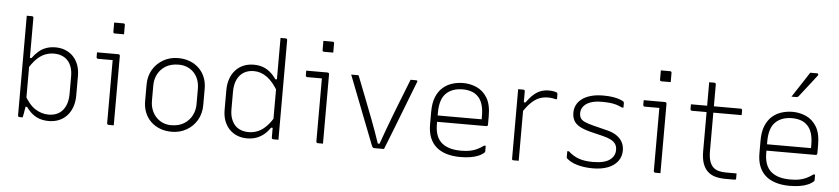

<svg xmlns="http://www.w3.org/2000/svg" viewBox="-47 -1121 6194 1417"><g transform="rotate(5 3050.0 -412.5)"><path d="M145 0Q140 0 136.5 0Q133 0 129.5 0Q126 0 121 0Q118 0 115.5 -1.5Q113 -3 111.5 -5Q110 -7 110 -11Q110 -91 110 -170.5Q110 -250 110 -330Q110 -410 110 -489.5Q110 -569 110 -649Q110 -675 110 -700.5Q110 -726 110 -750Q115 -750 120 -750Q125 -750 129.5 -750Q134 -750 139 -750Q144 -750 149 -750Q153 -750 155 -748.5Q157 -747 158.5 -745Q160 -743 160 -739Q160 -657 160 -575Q160 -493 160 -410.5Q160 -328 160 -246Q160 -164 160 -82Q160 -82 158.5 -73.5Q157 -65 155 -53Q153 -41 151 -28.5Q149 -16 147 -8Q145 0 145 0ZM145 -80V-174Q188 -96 235 -66.5Q282 -37 334 -37Q377 -37 408.5 -56Q440 -75 457.5 -112.5Q475 -150 475 -203V-333Q475 -372 464.5 -402Q454 -432 434 -452Q416 -470 391 -479.5Q366 -489 334 -489Q299 -489 266.5 -475.5Q234 -462 204 -431.5Q174 -401 145 -350V-442H172Q194 -472 218.5 -493Q243 -514 274 -525Q305 -536 343 -536Q382 -536 415.5 -522.5Q449 -509 473.5 -483.5Q498 -458 511.5 -422Q525 -386 525 -340V-196Q525 -148 511.5 -110Q498 -72 473 -45Q448 -18 414 -4Q380 10 339 10Q303 10 273 0.5Q243 -9 218 -29Q193 -49 171 -80Z M770 -11Q770 -58 770 -104.5Q770 -151 770 -198Q770 -245 770 -292Q770 -339 770 -385.5Q770 -432 770 -479H750Q739 -479 728 -479Q717 -479 705.5 -479Q694 -479 683 -479Q672 -479 661 -479Q657 -479 653.5 -482.5Q650 -486 650 -490Q650 -499 650 -508Q650 -517 650 -526Q666 -526 682 -526Q698 -526 714 -526Q730 -526 745.5 -526Q761 -526 777 -526Q793 -526 809 -526Q812 -526 814.5 -524.5Q817 -523 818.5 -520.5Q820 -518 820 -515Q820 -461 820 -407.5Q820 -354 820 -301Q820 -248 820 -194.5Q820 -141 820 -87Q820 -73 820 -58.5Q820 -44 820 -29.5Q820 -15 820 0Q810 0 800.5 0Q791 0 781 0Q777 0 773.5 -3.5Q770 -7 770 -11ZM757 -756Q766 -756 774.5 -756Q783 -756 791.5 -756Q800 -756 808.5 -756Q817 -756 826 -756Q831 -756 834 -753Q837 -750 837 -745V-676Q828 -676 819.5 -676Q811 -676 802.5 -676Q794 -676 785.5 -676Q777 -676 768 -676Q763 -676 760 -679Q757 -682 757 -687Z M1250 -536Q1299 -536 1338.5 -520.5Q1378 -505 1406.5 -477Q1435 -449 1450 -411Q1465 -373 1465 -328V-207Q1465 -143 1436 -94Q1407 -45 1358 -17.5Q1309 10 1250 10Q1201 10 1161.5 -5.5Q1122 -21 1093.5 -49Q1065 -77 1050 -115Q1035 -153 1035 -198V-319Q1035 -384 1064 -432.5Q1093 -481 1142 -508.5Q1191 -536 1250 -536ZM1259 -488Q1202 -488 1163.5 -464.5Q1125 -441 1105 -403Q1085 -365 1085 -319V-205Q1085 -168 1097.5 -136.5Q1110 -105 1132 -83Q1152 -62 1180 -50Q1208 -38 1241 -38Q1298 -38 1337 -62.5Q1376 -87 1395.5 -125.5Q1415 -164 1415 -207V-321Q1415 -360 1403 -391.5Q1391 -423 1369 -445Q1349 -465 1321 -476.5Q1293 -488 1259 -488Z M1811 -536Q1848 -536 1877.5 -525.5Q1907 -515 1932 -494.5Q1957 -474 1978 -443H2005V-344Q1962 -420 1915.5 -454.5Q1869 -489 1816 -489Q1773 -489 1741.5 -470Q1710 -451 1692.5 -414Q1675 -377 1675 -323V-193Q1675 -154 1686 -124Q1697 -94 1716 -74Q1734 -56 1759.5 -46.5Q1785 -37 1816 -37Q1851 -37 1883.5 -50.5Q1916 -64 1946.5 -95Q1977 -126 2005 -176V-84H1978Q1958 -54 1932.5 -33Q1907 -12 1876 -1Q1845 10 1807 10Q1768 10 1734.5 -3.5Q1701 -17 1676.5 -42.5Q1652 -68 1638.5 -104Q1625 -140 1625 -186V-330Q1625 -378 1638.5 -416Q1652 -454 1677 -481Q1702 -508 1736 -522Q1770 -536 1811 -536ZM2029 -750Q2033 -750 2035 -748.5Q2037 -747 2038.5 -745Q2040 -743 2040 -739Q2040 -659 2040 -575Q2040 -491 2040 -408Q2040 -325 2040 -246.5Q2040 -168 2040 -100Q2040 -67 2040 -41.5Q2040 -16 2040 0Q2035 0 2030 0Q2025 0 2020.5 0Q2016 0 2011 0Q2006 0 2001 0Q1998 0 1995.5 -1.5Q1993 -3 1991.5 -5Q1990 -7 1990 -11Q1990 -91 1990 -171Q1990 -251 1990 -330.5Q1990 -410 1990 -490Q1990 -570 1990 -650Q1990 -674 1990 -699Q1990 -724 1990 -750Q1995 -750 2000 -750Q2005 -750 2009.5 -750Q2014 -750 2019 -750Q2024 -750 2029 -750Z M2320 -11Q2320 -58 2320 -104.5Q2320 -151 2320 -198Q2320 -245 2320 -292Q2320 -339 2320 -385.5Q2320 -432 2320 -479H2300Q2289 -479 2278 -479Q2267 -479 2255.5 -479Q2244 -479 2233 -479Q2222 -479 2211 -479Q2207 -479 2203.5 -482.5Q2200 -486 2200 -490Q2200 -499 2200 -508Q2200 -517 2200 -526Q2216 -526 2232 -526Q2248 -526 2264 -526Q2280 -526 2295.5 -526Q2311 -526 2327 -526Q2343 -526 2359 -526Q2362 -526 2364.5 -524.5Q2367 -523 2368.5 -520.5Q2370 -518 2370 -515Q2370 -461 2370 -407.5Q2370 -354 2370 -301Q2370 -248 2370 -194.5Q2370 -141 2370 -87Q2370 -73 2370 -58.5Q2370 -44 2370 -29.5Q2370 -15 2370 0Q2360 0 2350.5 0Q2341 0 2331 0Q2327 0 2323.5 -3.5Q2320 -7 2320 -11ZM2307 -756Q2316 -756 2324.5 -756Q2333 -756 2341.5 -756Q2350 -756 2358.5 -756Q2367 -756 2376 -756Q2381 -756 2384 -753Q2387 -750 2387 -745V-676Q2378 -676 2369.5 -676Q2361 -676 2352.5 -676Q2344 -676 2335.5 -676Q2327 -676 2318 -676Q2313 -676 2310 -679Q2307 -682 2307 -687Z M2582 -526Q2584 -526 2585.5 -525.5Q2587 -525 2588 -524Q2589 -523 2590 -520Q2620 -443 2650.5 -365.5Q2681 -288 2712 -206.5Q2743 -125 2773 -36H2786Q2805 -89 2823.5 -140Q2842 -191 2861 -240Q2880 -289 2898.5 -337Q2917 -385 2936 -432Q2955 -479 2973 -526Q2984 -526 2995 -526Q3006 -526 3016 -526Q3019 -526 3021 -524.5Q3023 -523 3024 -521Q3025 -519 3023 -515Q2998 -451 2973 -386.5Q2948 -322 2923 -257.5Q2898 -193 2873 -129Q2848 -65 2822 0Q2803 0 2784.5 0Q2766 0 2749 0Q2745 0 2742 -1.5Q2739 -3 2736.5 -6.5Q2734 -10 2731 -17Q2712 -67 2692 -117.5Q2672 -168 2652.5 -218.5Q2633 -269 2613 -320.5Q2593 -372 2573 -423Q2553 -474 2533 -526Q2545 -526 2557.5 -526Q2570 -526 2582 -526Z M3363 -536Q3415 -536 3462.5 -515Q3510 -494 3540.5 -445Q3571 -396 3571 -310V-245Q3571 -242 3569.5 -239.5Q3568 -237 3566 -235.5Q3564 -234 3560 -234H3272Q3256 -234 3240 -234Q3224 -234 3208 -234H3189L3167 -281H3521Q3521 -287 3521 -293.5Q3521 -300 3521 -306Q3521 -356 3509.5 -392Q3498 -428 3475 -450Q3455 -470 3426.5 -479.5Q3398 -489 3363 -489Q3285 -489 3240 -445Q3195 -401 3195 -301V-212Q3195 -185 3200 -161.5Q3205 -138 3214.5 -119Q3224 -100 3238 -86Q3262 -62 3299.5 -49.5Q3337 -37 3389 -37Q3425 -37 3452.5 -42Q3480 -47 3505 -58.5Q3530 -70 3556 -89H3568Q3568 -77 3568 -66.5Q3568 -56 3568 -48Q3568 -46 3567.5 -44Q3567 -42 3565 -40Q3549 -24 3522.5 -12.5Q3496 -1 3462 4.5Q3428 10 3388 10Q3330 10 3284.5 -4Q3239 -18 3208 -45.5Q3177 -73 3161 -114Q3145 -155 3145 -210V-304Q3145 -370 3163.5 -414.5Q3182 -459 3213.5 -486Q3245 -513 3284 -524.5Q3323 -536 3363 -536Z M3806 -433H3832Q3860 -472 3886 -494.5Q3912 -517 3939 -526.5Q3966 -536 3995 -536Q4014 -536 4027.5 -534Q4041 -532 4052 -528Q4058 -526 4060 -522Q4062 -518 4062 -511Q4062 -507 4062 -502.5Q4062 -498 4062 -494Q4062 -490 4062 -485.5Q4062 -481 4062 -477H4050Q4039 -480 4026 -482Q4013 -484 3995 -484Q3961 -484 3931 -472.5Q3901 -461 3870.5 -431.5Q3840 -402 3806 -348ZM3820 0Q3814 0 3807.5 0Q3801 0 3794.5 0Q3788 0 3781 0Q3778 0 3776 -0.5Q3774 -1 3772.5 -2.5Q3771 -4 3770.5 -6Q3770 -8 3770 -11Q3770 -16 3770 -47Q3770 -78 3770 -125Q3770 -172 3770 -226Q3770 -280 3770 -332.5Q3770 -385 3770 -426Q3770 -462 3770 -488Q3770 -514 3770 -526Q3777 -526 3783.5 -526Q3790 -526 3796.5 -526Q3803 -526 3809 -526Q3813 -526 3815 -524.5Q3817 -523 3818.5 -521Q3820 -519 3820 -515Q3820 -509 3820 -471Q3820 -433 3820 -375Q3820 -317 3820 -249.5Q3820 -182 3820 -116.5Q3820 -51 3820 0Z M4366 -39Q4450 -39 4489.5 -67.5Q4529 -96 4529 -142Q4529 -167 4518 -184.5Q4507 -202 4484 -214.5Q4461 -227 4424 -236L4330 -259Q4279 -272 4248.5 -289Q4218 -306 4204.5 -330.5Q4191 -355 4191 -390Q4191 -419 4203.5 -445Q4216 -471 4242 -491Q4268 -511 4307.5 -522.5Q4347 -534 4400 -534Q4441 -534 4470 -529.5Q4499 -525 4518.5 -518Q4538 -511 4548 -505Q4552 -503 4553.5 -501Q4555 -499 4555.5 -497Q4556 -495 4556 -492Q4556 -483 4556 -475.5Q4556 -468 4556 -458H4544Q4522 -469 4500 -475.5Q4478 -482 4452 -484.5Q4426 -487 4391 -487Q4341 -487 4307.5 -474Q4274 -461 4257.5 -439Q4241 -417 4241 -391Q4241 -369 4249.5 -354Q4258 -339 4281.5 -328Q4305 -317 4349 -306L4453 -280Q4493 -270 4521 -251Q4549 -232 4564 -205Q4579 -178 4579 -142Q4579 -96 4553 -62Q4527 -28 4480 -10Q4433 8 4369 8Q4333 8 4303 3.5Q4273 -1 4248.5 -8.5Q4224 -16 4205.5 -26.5Q4187 -37 4174 -49Q4173 -51 4172 -52.5Q4171 -54 4171 -57Q4171 -68 4171 -80Q4171 -92 4171 -102H4183Q4202 -85 4221.5 -73Q4241 -61 4263 -53.5Q4285 -46 4310.5 -42.5Q4336 -39 4366 -39Z M4820 -11Q4820 -58 4820 -104.5Q4820 -151 4820 -198Q4820 -245 4820 -292Q4820 -339 4820 -385.5Q4820 -432 4820 -479H4800Q4789 -479 4778 -479Q4767 -479 4755.5 -479Q4744 -479 4733 -479Q4722 -479 4711 -479Q4707 -479 4703.5 -482.5Q4700 -486 4700 -490Q4700 -499 4700 -508Q4700 -517 4700 -526Q4716 -526 4732 -526Q4748 -526 4764 -526Q4780 -526 4795.5 -526Q4811 -526 4827 -526Q4843 -526 4859 -526Q4862 -526 4864.5 -524.5Q4867 -523 4868.5 -520.5Q4870 -518 4870 -515Q4870 -461 4870 -407.5Q4870 -354 4870 -301Q4870 -248 4870 -194.5Q4870 -141 4870 -87Q4870 -73 4870 -58.5Q4870 -44 4870 -29.5Q4870 -15 4870 0Q4860 0 4850.5 0Q4841 0 4831 0Q4827 0 4823.5 -3.5Q4820 -7 4820 -11ZM4807 -756Q4816 -756 4824.5 -756Q4833 -756 4841.5 -756Q4850 -756 4858.5 -756Q4867 -756 4876 -756Q4881 -756 4884 -753Q4887 -750 4887 -745V-676Q4878 -676 4869.5 -676Q4861 -676 4852.5 -676Q4844 -676 4835.5 -676Q4827 -676 4818 -676Q4813 -676 4810 -679Q4807 -682 4807 -687Z M5050 -526H5419Q5424 -526 5427 -523Q5430 -520 5430 -515Q5430 -509 5430 -503Q5430 -497 5430 -491.5Q5430 -486 5430 -479H5061Q5059 -479 5057 -480Q5055 -481 5053.5 -482.5Q5052 -484 5051 -486Q5050 -488 5050 -490Q5050 -497 5050 -502.5Q5050 -508 5050 -514Q5050 -520 5050 -526ZM5430 -47Q5430 -38 5430 -29Q5430 -20 5430 -11Q5430 -5 5427.5 -2.5Q5425 0 5419 0Q5410 0 5401.5 0Q5393 0 5384.5 0Q5376 0 5367.5 0Q5359 0 5350 0Q5305 0 5271.5 -10.5Q5238 -21 5215.5 -44Q5193 -67 5181.5 -102.5Q5170 -138 5170 -189Q5170 -239 5170 -289Q5170 -339 5170 -389Q5170 -439 5170 -489.5Q5170 -540 5170 -591Q5170 -618 5170 -645.5Q5170 -673 5170 -700Q5180 -700 5189.5 -700Q5199 -700 5209 -700Q5212 -700 5214.5 -698.5Q5217 -697 5218.5 -694.5Q5220 -692 5220 -689Q5220 -627 5220 -565.5Q5220 -504 5220 -442Q5220 -380 5220 -318.5Q5220 -257 5220 -195Q5220 -153 5228.5 -124Q5237 -95 5255 -77Q5271 -61 5295.5 -54Q5320 -47 5354 -47Q5364 -47 5374.5 -47Q5385 -47 5395 -47Q5405 -47 5415 -47Z M5803 -536Q5855 -536 5902.5 -515Q5950 -494 5980.5 -445Q6011 -396 6011 -310V-245Q6011 -242 6009.5 -239.5Q6008 -237 6006 -235.5Q6004 -234 6000 -234H5712Q5696 -234 5680 -234Q5664 -234 5648 -234H5629L5607 -281H5961Q5961 -287 5961 -293.5Q5961 -300 5961 -306Q5961 -356 5949.5 -392Q5938 -428 5915 -450Q5895 -470 5866.5 -479.5Q5838 -489 5803 -489Q5725 -489 5680 -445Q5635 -401 5635 -301V-212Q5635 -185 5640 -161.5Q5645 -138 5654.5 -119Q5664 -100 5678 -86Q5702 -62 5739.5 -49.5Q5777 -37 5829 -37Q5865 -37 5892.5 -42Q5920 -47 5945 -58.5Q5970 -70 5996 -89H6008Q6008 -77 6008 -66.5Q6008 -56 6008 -48Q6008 -46 6007.5 -44Q6007 -42 6005 -40Q5989 -24 5962.5 -12.5Q5936 -1 5902 4.5Q5868 10 5828 10Q5770 10 5724.5 -4Q5679 -18 5648 -45.5Q5617 -73 5601 -114Q5585 -155 5585 -210V-304Q5585 -370 5603.5 -414.5Q5622 -459 5653.5 -486Q5685 -513 5724 -524.5Q5763 -536 5803 -536ZM5907 -835Q5924 -835 5933.5 -835Q5943 -835 5957 -835Q5965 -835 5966.5 -829Q5968 -823 5963 -817Q5940 -787 5921.5 -763Q5903 -739 5883.5 -714.5Q5864 -690 5837 -655Q5835 -652 5830.5 -649.5Q5826 -647 5820 -647Q5810 -647 5801.5 -647Q5793 -647 5784 -647Q5804 -677 5824.5 -708.5Q5845 -740 5866 -772Q5887 -804 5907 -835Z"/></g></svg>

Font: Recursive Sans Linear Light
Style: Regular
Weight: 300
Version: Version 1.085